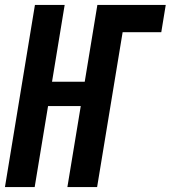

<svg xmlns="http://www.w3.org/2000/svg" viewBox="-24 -755 689 775"><path d="M-4 0 117 -735H237L186 -425H318L369 -735H645L627 -625H471L368 0H248L302 -327H170L116 0Z"/></svg>

Font: Iosevka XBd Ex Obl
Style: Regular
Weight: 800
Width: 7
Italic angle: -9°
Monospace: yes
Designer: Belleve Invis
Foundry: Belleve Invis
Version: Version 32.5.0; ttfautohint (v1.8.4)